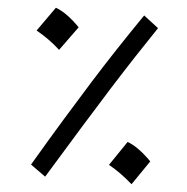

<svg xmlns="http://www.w3.org/2000/svg" viewBox="-55 -832 868 893"><g transform="rotate(5 379.5 -385.5)"><path d="M118.2 -42.5Q189.5 -163.6 250 -262.9Q310.5 -362.3 364.7 -449Q418.9 -535.6 472.2 -616.2Q525.4 -696.8 582 -779.3L651.4 -726.1Q604 -655.8 556.9 -583.7Q509.8 -511.7 456.5 -427.2Q403.3 -342.8 338.1 -236.8Q272.9 -130.9 188.5 7.8ZM169.9 -779.3Q222.7 -759.8 283.2 -697.8L201.7 -585.4Q174.8 -609.9 147 -629.6Q119.1 -649.4 89.8 -666ZM556.6 -186.5Q607.4 -168 669.4 -105.5L591.8 7.8Q535.2 -42 479.5 -72.8Z"/></g></svg>

Font: Pinar SemiBold
Style: Regular
Weight: 600
Designer: Amin Abedi
Version: Version 3.000